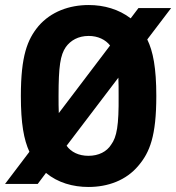

<svg xmlns="http://www.w3.org/2000/svg" viewBox="-37 -732 701 764"><path d="M315 12C392 12 465 -14 514 -73C559 -126 585 -191 585 -350C585 -462 572 -528 549 -575L644 -700H514L483 -659C436 -695 377 -712 316 -712C239 -712 166 -686 116 -628C72 -575 46 -510 46 -350C46 -240 58 -176 80 -128L-17 0H113L146 -44C193 -5 253 12 315 12ZM315 -112C276 -112 246 -127 228 -152L434 -423C435 -402 435 -378 435 -350C436 -233 428 -187 405 -156C388 -129 356 -112 315 -112ZM196 -350C196 -468 203 -513 225 -545C244 -571 274 -589 316 -589C353 -589 383 -574 401 -551L197 -282C196 -302 196 -324 196 -350Z"/></svg>

Font: Finlandica
Style: Bold
Weight: 700
Designer: Niklas Ekholm, Juho Hiilivirta, Jaakko Suomalainen
Foundry: Helsinki Type Studio
Version: Version 2.000;Glyphs 3.2 (3202)